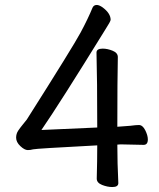

<svg xmlns="http://www.w3.org/2000/svg" viewBox="-20 -737 640 774"><path d="M433 17Q413 17 391.5 8.5Q370 0 370 -17Q372 -87 372 -151Q124 -138 113.5 -135Q103 -132 92 -132Q79 -132 62 -148Q45 -164 45 -182Q45 -198 53.5 -210.5Q62 -223 71.5 -234.5Q81 -246 88 -255Q275 -550 305 -606Q335 -662 353 -706Q358 -717 370 -717Q380 -717 394 -707Q426 -683 426 -657Q426 -651 404 -617Q220 -319 147 -213L372 -223Q372 -418 369 -525Q369 -541 394 -541Q413 -541 434 -532.5Q455 -524 455 -507Q453 -418 453 -226L506 -230Q528 -233 540 -233Q555 -233 565.5 -212Q576 -191 576 -175Q576 -153 559 -153L466 -155L453 -154Q453 -80 457 1Q457 17 433 17Z"/></svg>

Font: ToneOZ-Pinyin-WenKai-Medium
Style: Medium
Weight: 700
Designer: Fontworks Inc.
Foundry: ToneOZ
Version: Version 0.240331